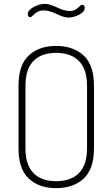

<svg xmlns="http://www.w3.org/2000/svg" viewBox="-20 -969 583 995"><path d="M76 -200V-525Q76 -632 129 -681.5Q182 -731 271 -731Q360 -731 413.5 -681.5Q467 -632 467 -525V-200Q467 -93 413.5 -43.5Q360 6 271 6Q182 6 129 -43.5Q76 -93 76 -200ZM431 -200V-525Q431 -610 389.5 -652.5Q348 -695 271 -695Q194 -695 153 -652.5Q112 -610 112 -525V-200Q112 -115 153 -72.5Q194 -30 271 -30Q348 -30 389.5 -72.5Q431 -115 431 -200ZM340 -912Q360 -912 372.5 -920Q385 -928 392 -936Q399 -944 405 -944Q419 -944 419 -929Q419 -908 390.5 -893Q362 -878 335 -878Q312 -878 273.5 -896.5Q235 -915 206 -915Q187 -915 173 -906.5Q159 -898 150.5 -889Q142 -880 137 -880Q124 -880 124 -897Q124 -916 154.5 -932.5Q185 -949 213 -949Q237 -949 275.5 -930.5Q314 -912 340 -912Z"/></svg>

Font: Dosis
Style: ExtraLight
Weight: 250
Designer: Edgar Tolentino, Pablo Impallari, Igino Marini
Foundry: Edgar Tolentino, Pablo Impallari, Igino Marini
Version: Version 1.007